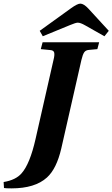

<svg xmlns="http://www.w3.org/2000/svg" viewBox="-35 -925 620 1059"><path d="M184 -755 356 -879Q392 -905 408 -905Q427 -905 453 -877L565 -755L541 -725L435 -785Q409 -800 394 -800Q383 -800 352 -787L201 -725ZM-15 79Q52 68 84 31Q130 -21 161 -158L260 -594Q267 -621 264 -634.5Q261 -648 241 -649L190 -654L200 -692H512L502 -654L458 -650Q438 -649 429.5 -636.5Q421 -624 414 -594L303 -106Q277 6 224 54Q158 114 28 114Q-4 114 -13 112Z"/></svg>

Font: Heuristica
Style: Bold Italic
Weight: 700
Italic angle: -13°
Version: Version 1.0.2